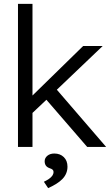

<svg xmlns="http://www.w3.org/2000/svg" viewBox="-20 -760 578 993"><path d="M274 -296 529 0H431L220 -244L148 -176V0H73V-740H148V-266L410 -522H511ZM207 180Q222 173 233.5 165Q245 157 251 148Q257 139 257 130Q257 122 252 117.5Q247 113 237 110Q223 105 217 96Q211 87 211 74Q211 57 225 45.5Q239 34 261 34Q291 34 310 52.5Q329 71 329 102Q329 120 322.5 136Q316 152 303 165.5Q290 179 271.5 190.5Q253 202 229 213Z"/></svg>

Font: Mach Light
Style: Regular
Weight: 300
Version: Version 1.002